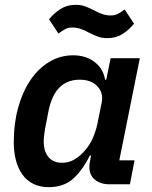

<svg xmlns="http://www.w3.org/2000/svg" viewBox="-20 -763 628 795"><path d="M432 0Q396 0 373 -19Q350 -38 350 -72Q350 -80 351.5 -89Q353 -98 354 -103L357 -119H352Q320 -55 281 -21.5Q242 12 182 12Q146 12 118.5 -1.5Q91 -15 73 -40Q55 -65 46 -99Q37 -133 37 -175Q37 -251 55 -316.5Q73 -382 105.5 -430.5Q138 -479 183.5 -506.5Q229 -534 283 -534Q336 -534 372 -506Q408 -478 415 -433H420L438 -522H559L474 -99H537L518 0ZM237 -89Q266 -89 289.5 -103.5Q313 -118 330 -138Q350 -160 363 -188.5Q376 -217 383 -249L401 -338Q409 -378 383.5 -405.5Q358 -433 310 -433Q207 -433 181 -304L167 -232Q165 -221 163 -205Q161 -189 161 -177Q161 -137 180.5 -113Q200 -89 237 -89ZM425 -605Q402 -605 385 -611.5Q368 -618 350 -627Q330 -638 313.5 -643.5Q297 -649 280 -649Q263 -649 251 -643Q239 -637 222 -624L183 -683Q204 -709 231 -726Q258 -743 293 -743Q316 -743 333 -736.5Q350 -730 368 -721Q388 -710 404.5 -704.5Q421 -699 438 -699Q455 -699 467 -705Q479 -711 496 -724L535 -665Q514 -639 487 -622Q460 -605 425 -605Z"/></svg>

Font: IBM Plex Sans SmBld
Style: Italic
Weight: 600
Italic angle: -11°
Designer: Mike Abbink, Paul van der Laan, Pieter van Rosmalen
Foundry: Bold Monday
Version: Version 3.005